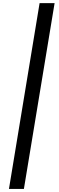

<svg xmlns="http://www.w3.org/2000/svg" viewBox="-20 -982 378 1236"><path d="M331.5 -961.9 133.8 234.4H37.6L234.9 -961.9Z"/></svg>

Font: Inter 18pt Medium
Style: Italic
Weight: 500
Italic angle: -9.3988°
Designer: Rasmus Andersson
Foundry: rsms
Version: Version 4.001;git-66647c0bb